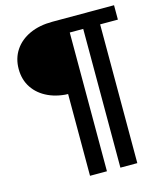

<svg xmlns="http://www.w3.org/2000/svg" viewBox="-131 -796 936 1102"><g transform="rotate(-15 337.0 -245.0)"><path d="M265.5 210V-296.5L285.5 -275Q208 -275 150.2 -301.5Q92.5 -328 60.5 -375.8Q28.5 -423.5 28.5 -487.5Q28.5 -551 60.5 -599Q92.5 -647 150.2 -673.5Q208 -700 285.5 -700H652V-614.5H546.5V210H446V-614.5H366V210Z"/></g></svg>

Font: Geologica Thin Roman SemiBold
Style: Regular
Weight: 600
Version: Version 1.010;gftools[0.9.28]